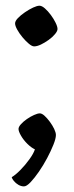

<svg xmlns="http://www.w3.org/2000/svg" viewBox="-20 -534 263 681"><path d="M65 127.1Q55 127.1 45.4 121.6Q35.9 116 29.3 108.1Q22.8 100.2 21.5 94.4Q34.6 86.9 52.1 69.2Q69.6 51.5 84.4 30.9Q99.2 10.4 103.8 -4.3Q90.9 -10.2 77.1 -23.8Q63.3 -37.4 54.5 -52.7Q45.7 -68 45.7 -76.5Q45.7 -84.1 54.3 -93.5Q62.8 -103 75.5 -111.8Q88.2 -120.6 100.9 -126.2Q113.6 -131.9 121.2 -131.9Q128.7 -131.9 138.2 -123.2Q147.6 -114.5 156.9 -101.9Q166.2 -89.3 172.3 -76.5Q178.3 -63.6 178.3 -55.3Q178.3 -42.8 169.5 -20.8Q160.7 1.3 147.2 26.8Q133.7 52.2 118 75Q102.2 97.7 88.3 112.4Q74.3 127.1 65 127.1ZM101 -369.5Q93.5 -369.5 82.3 -378.9Q71 -388.3 59.7 -401.9Q48.4 -415.5 41 -429Q33.5 -442.6 33.5 -451Q33.5 -459.3 43.5 -469.8Q53.4 -480.2 68.4 -490.4Q83.4 -500.7 97.5 -507.2Q111.5 -513.7 120 -513.7Q128.4 -513.7 139.2 -504.3Q150 -494.8 160.4 -480.8Q170.7 -466.9 177.3 -453.2Q184 -439.6 184 -431.1Q184 -423.6 175 -412.9Q166.1 -402.1 152.4 -392.3Q138.7 -382.5 125.1 -376Q111.4 -369.5 101 -369.5Z"/></svg>

Font: Texturina Medium
Style: Regular
Weight: 500
Designer: Guillermo Torres Carreño
Foundry: Omnibus-Type
Version: Version 1.003